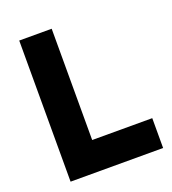

<svg xmlns="http://www.w3.org/2000/svg" viewBox="-129 -798 803 895"><g transform="rotate(-20 272.5 -350.0)"><path d="M68 0V-700H229V-148H527V0Z"/></g></svg>

Font: Figtree Light ExtraBold
Style: Regular
Weight: 800
Version: Version 2.001;gftools[0.9.30]